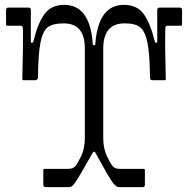

<svg xmlns="http://www.w3.org/2000/svg" viewBox="-20 -770 774 790"><path d="M490.2 -750Q544.9 -750 572.3 -710.9Q599.6 -671.9 617.2 -598.1Q618.2 -594.2 622.6 -594.2Q627 -594.2 627 -598.1V-729Q627 -738.8 637.2 -738.8H719.2Q729 -738.8 729 -729V-668.9Q729 -664.1 724.1 -664.1H669.9Q660.2 -664.1 660.2 -653.8Q658.2 -585 662.1 -444.8Q662.1 -439.9 657.2 -439.9H606.9Q597.2 -439.9 597.2 -450.2Q596.2 -549.3 586.4 -595.2Q577.1 -641.1 556.6 -657.7Q536.1 -674.3 492.2 -673.8Q405.3 -673.8 404.8 -570.8V-202.1Q404.8 -160.2 419.4 -128.9Q434.1 -97.7 443.8 -85.9Q453.6 -74.7 474.1 -75.2H570.8Q575.7 -75.2 576.2 -69.8V-9.8Q576.2 0 565.9 0H469.2Q458 0 443.4 -19.5Q428.7 -39.1 372.1 -142.1Q367.2 -149.9 361.8 -142.1Q350.6 -123 324.7 -77.1Q298.8 -31.2 287.1 -15.6Q275.4 0 265.1 0H168Q158.2 0 158.2 -9.8V-69.8Q158.2 -74.7 163.1 -75.2H259.8Q279.8 -75.2 290 -85.9Q299.8 -97.7 314.5 -128.9Q329.1 -160.2 329.1 -202.1V-570.8Q329.1 -673.8 242.2 -673.8Q198.2 -673.8 176.8 -658.2Q155.8 -642.1 146.5 -595.2Q137.2 -548.3 136.2 -450.2Q136.7 -446.3 132.8 -443.4Q128.9 -440.4 126 -439.9H77.1Q72.3 -439.9 71.8 -444.8Q75.7 -584 74.2 -653.8Q74.2 -663.6 64 -664.1H9.8Q4.9 -664.1 4.9 -668.9V-729Q4.9 -738.8 15.1 -738.8H97.2Q106.9 -738.8 106.9 -729V-598.1Q106.9 -594.2 111.3 -594.2Q115.7 -594.2 117.2 -598.1Q134.3 -671.9 162.1 -710.9Q189.9 -750 244.1 -750Q351.1 -750 361.8 -587.9Q362.3 -584 367.2 -584Q372.1 -584 372.1 -587.9Q383.3 -750 490.2 -750Z"/></svg>

Font: BrevierViennese-Regular
Style: Regular
Weight: 400
Designer: Johannes Lang & Ellmer Stefan
Foundry: Johannes Lang & Ellmer Stefan
Version: Version 1.001;PS 001.001;hotconv 1.0.70;makeotf.lib2.5.58329